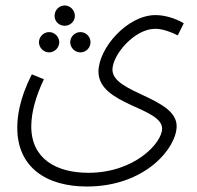

<svg xmlns="http://www.w3.org/2000/svg" viewBox="-20 -450 717 700"><path d="M216 -356C236 -356 253 -372 253 -392C253 -413 236 -430 216 -430C195 -430 179 -413 179 -392C179 -372 195 -356 216 -356ZM43 16C43 160 149 230 297 230C510 230 624 89 624 10C624 -95 390 -110 390 -196C390 -250 470 -345 546 -345C574 -345 607 -332 628 -321L650 -365C631 -377 590 -395 547 -395C444 -395 339 -274 339 -189C339 -67 571 -59 571 19C571 71 471 180 302 180C187 180 94 130 94 11C94 -39 110 -98 140 -161L96 -179C50 -88 43 -24 43 16ZM159 -259C179 -259 196 -276 196 -296C196 -316 179 -333 159 -333C139 -333 122 -316 122 -296C122 -276 139 -259 159 -259ZM273 -259C294 -259 310 -276 310 -296C310 -316 294 -333 273 -333C253 -333 236 -316 236 -296C236 -276 253 -259 273 -259Z"/></svg>

Font: Noto Sans Arabic Cond Light
Style: Regular
Weight: 300
Width: 3
Designer: Monotype Design Team, Nadine Chahine, Nizar Qandah and Khaled Hosny
Foundry: Monotype Imaging Inc.
Version: Version 2.012